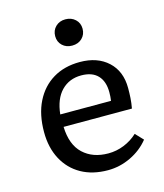

<svg xmlns="http://www.w3.org/2000/svg" viewBox="-114 -839 803 939"><g transform="rotate(-15 287.5 -369.5)"><path d="M317 14Q239 14 182 -18Q125 -50 93.5 -109Q62 -168 62 -247Q62 -336 94 -400Q126 -464 183.5 -498.5Q241 -533 319 -533Q408 -533 461.5 -483.5Q515 -434 515 -349Q515 -323 513.5 -298.5Q512 -274 507 -247H161Q164 -156 212.5 -110.5Q261 -65 340 -65Q381 -65 419.5 -80.5Q458 -96 488 -124L525 -85Q488 -39 432.5 -12.5Q377 14 317 14ZM161 -310H418Q421 -330 421 -353Q421 -408 392.5 -438Q364 -468 309 -468Q248 -468 208.5 -427.5Q169 -387 161 -310ZM305 -620Q275 -620 255.5 -638.5Q236 -657 236 -686Q236 -715 255.5 -734Q275 -753 305 -753Q335 -753 355 -734.5Q375 -716 375 -687Q375 -658 355.5 -639Q336 -620 305 -620Z"/></g></svg>

Font: Literata 7pt
Style: Regular
Weight: 400
Designer: Latin by Veronika Burian and Jose Scaglione. Greek by Irene Vlachou. Cyrillic by Vera Evstafieva.
Foundry: TypeTogether
Version: Version 3.002